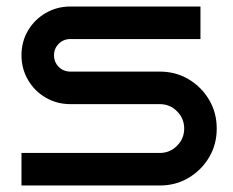

<svg xmlns="http://www.w3.org/2000/svg" viewBox="-20 -570 717 590"><path d="M646 -175Q646 -126 622.5 -86.5Q599 -47 559.5 -23.5Q520 0 471 0H46V-100H471Q502 -100 524 -122Q546 -144 546 -175Q546 -206 524 -228Q502 -250 471 -250H196Q155 -250 120.5 -270Q86 -290 66 -324.5Q46 -359 46 -400Q46 -442 66 -476Q86 -510 120.5 -530Q155 -550 196 -550H596V-450H196Q175 -450 160.5 -435.5Q146 -421 146 -400Q146 -379 160.5 -364.5Q175 -350 196 -350H471Q520 -350 559.5 -326.5Q599 -303 622.5 -263.5Q646 -224 646 -175Z"/></svg>

Font: Bruno Ace
Style: Regular
Weight: 400
Version: Version 1.100; ttfautohint (v1.8.4.7-5d5b);gftools[0.9.27]